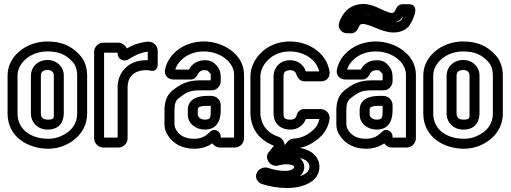

<svg xmlns="http://www.w3.org/2000/svg" viewBox="-20 -715 2561 963"><path d="M223 -19C135 -19 68 -65 68 -146V-336C68 -398 132 -457 217 -457C278 -457 311 -440 344 -405C359 -388 367 -366 367 -336V-146C367 -92 337 -55 287 -33C266 -23 245 -19 223 -19ZM223 31C251 31 280 25 307 13C369 -15 417 -70 417 -146V-336C417 -376 405 -412 380 -439C339 -484 290 -507 217 -507C112 -507 18 -434 18 -336V-146C18 -29 119 31 223 31ZM219 -414C166 -414 135 -376 135 -336V-146C135 -101 169 -65 219 -65C286 -65 300 -114 300 -148V-336C300 -380 265 -414 219 -414ZM219 -364C239 -364 250 -352 250 -336V-148C250 -122 252 -115 219 -115C195 -115 185 -127 185 -146V-336C185 -350 192 -364 219 -364Z M573 -501H499C473 -501 452 -480 452 -454V-22C452 4 473 25 499 25H573C599 25 620 4 620 -22V-279C620 -321 645 -363 713 -363C720 -363 732 -362 740 -360C765 -356 771 -380 771 -389V-460C771 -487 748 -508 720 -506C680 -502 646 -490 616 -472C609 -487 593 -501 573 -501ZM721 -413H713C617 -413 570 -345 570 -279V-25H502V-451H570V-446C570 -417 602 -403 624 -417C649 -433 681 -451 721 -456Z M1087 -308V-328C1087 -347 1084 -369 1062 -391C1048 -407 1029 -413 1008 -413C969 -413 941 -393 928 -366H859C873 -412 925 -457 1003 -457C1085 -457 1154 -403 1154 -341V-25H1087V-31C1087 -55 1056 -76 1034 -54C1016 -36 995 -19 954 -19C910 -19 882 -34 864 -63C855 -78 855 -86 855 -109V-163C855 -194 862 -212 876 -222C914 -251 929 -262 983 -262H1042C1067 -262 1087 -283 1087 -308ZM1084 25H1157C1183 25 1204 4 1204 -22V-341C1204 -441 1101 -507 1003 -507C899 -507 823 -442 808 -367C806 -357 806 -345 813 -335C823 -320 840 -316 852 -316H934C953 -316 964 -327 971 -340C977 -351 982 -363 1008 -363C1019 -363 1023 -360 1025 -357C1040 -340 1037 -350 1037 -328V-312H983C919 -312 886 -293 846 -262C816 -239 805 -202 805 -163V-109C805 -92 802 -65 822 -36C849 7 896 31 954 31C992 31 1022 20 1045 4C1053 16 1067 25 1084 25ZM1040 -234H1018C968 -234 922 -216 922 -164V-140C922 -94 964 -65 1007 -65C1081 -65 1087 -131 1087 -163V-187C1087 -213 1066 -234 1040 -234ZM1018 -184H1037V-163C1037 -127 1037 -115 1007 -115C984 -115 972 -130 972 -140V-164C972 -174 974 -184 1018 -184Z M1381 63C1379 63 1382 63 1381 63ZM1408 13C1406 -5 1395 -23 1377 -29C1337 -42 1306 -69 1294 -105C1289 -120 1286 -133 1286 -146V-332C1286 -386 1340 -457 1433 -457C1510 -457 1568 -412 1581 -357H1514C1504 -389 1474 -413 1436 -413C1378 -413 1352 -369 1352 -332V-146C1352 -99 1383 -65 1437 -65C1477 -65 1504 -90 1514 -118H1582C1577 -95 1568 -77 1544 -57C1516 -34 1488 -22 1455 -20C1440 -20 1429 -13 1421 -3ZM1484 78C1517 85 1532 101 1532 122C1532 141 1518 158 1484 169C1497 158 1506 141 1506 123C1506 105 1497 88 1484 78ZM1414 109C1450 109 1456 119 1456 123C1456 126 1448 142 1411 142C1377 142 1353 136 1324 127C1302 120 1279 132 1269 150C1254 177 1275 202 1294 208C1331 220 1374 228 1419 228C1499 228 1582 197 1582 122C1582 64 1532 34 1483 27C1516 21 1548 4 1576 -19C1610 -47 1628 -81 1633 -119C1636 -147 1613 -168 1588 -168H1506C1487 -168 1472 -155 1468 -137C1465 -125 1457 -115 1437 -115C1407 -115 1402 -123 1402 -146V-332C1402 -349 1408 -363 1436 -363C1453 -363 1464 -353 1467 -341C1471 -326 1484 -307 1508 -307H1587C1598 -307 1615 -309 1626 -324C1633 -334 1634 -345 1633 -355C1620 -446 1532 -507 1433 -507C1314 -507 1236 -416 1236 -332V-146C1236 -125 1241 -106 1246 -89C1263 -36 1307 -2 1354 16L1328 48C1309 71 1324 97 1337 107C1347 115 1363 120 1380 114C1393 111 1401 109 1414 109Z M1949 -308V-328C1949 -347 1946 -369 1924 -391C1910 -407 1891 -413 1870 -413C1831 -413 1803 -393 1790 -366H1721C1735 -412 1787 -457 1865 -457C1947 -457 2016 -403 2016 -341V-25H1949V-31C1949 -55 1918 -76 1896 -54C1878 -36 1857 -19 1816 -19C1772 -19 1744 -34 1726 -63C1717 -78 1717 -86 1717 -109V-163C1717 -194 1724 -212 1738 -222C1776 -251 1791 -262 1845 -262H1904C1929 -262 1949 -283 1949 -308ZM1946 25H2019C2045 25 2066 4 2066 -22V-341C2066 -441 1963 -507 1865 -507C1761 -507 1685 -442 1670 -367C1668 -357 1668 -345 1675 -335C1685 -320 1702 -316 1714 -316H1796C1815 -316 1826 -327 1833 -340C1839 -351 1844 -363 1870 -363C1881 -363 1885 -360 1887 -357C1902 -340 1899 -350 1899 -328V-312H1845C1781 -312 1748 -293 1708 -262C1678 -239 1667 -202 1667 -163V-109C1667 -92 1664 -65 1684 -36C1711 7 1758 31 1816 31C1854 31 1884 20 1907 4C1915 16 1929 25 1946 25ZM1902 -234H1880C1830 -234 1784 -216 1784 -164V-140C1784 -94 1826 -65 1869 -65C1943 -65 1949 -131 1949 -163V-187C1949 -213 1928 -234 1902 -234ZM1880 -184H1899V-163C1899 -127 1899 -115 1869 -115C1846 -115 1834 -130 1834 -140V-164C1834 -174 1836 -184 1880 -184ZM1962 -603C1985 -609 1998 -626 2006 -639C2001 -629 1996 -619 1995 -618C1988 -609 1979 -605 1962 -603ZM1782 -643C1777 -642 1770 -639 1767 -637C1771 -639 1776 -642 1782 -643ZM1837 -639C1824 -643 1813 -645 1802 -645C1811 -645 1823 -644 1837 -639ZM1943 -650C1939 -650 1918 -656 1889 -670C1858 -686 1829 -695 1803 -695C1729 -695 1694 -642 1681 -601C1672 -574 1693 -548 1721 -548H1740C1761 -548 1770 -561 1776 -572C1783 -586 1783 -595 1802 -595C1807 -595 1829 -590 1862 -576C1888 -565 1922 -552 1952 -552C1986 -552 2016 -563 2035 -589C2035 -589 2102 -694 2029 -694H2001C1984 -694 1973 -685 1967 -672C1960 -657 1957 -650 1943 -650Z M2308 -19C2220 -19 2153 -65 2153 -146V-336C2153 -398 2217 -457 2302 -457C2363 -457 2396 -440 2429 -405C2444 -388 2452 -366 2452 -336V-146C2452 -92 2422 -55 2372 -33C2351 -23 2330 -19 2308 -19ZM2308 31C2336 31 2365 25 2392 13C2454 -15 2502 -70 2502 -146V-336C2502 -376 2490 -412 2465 -439C2424 -484 2375 -507 2302 -507C2197 -507 2103 -434 2103 -336V-146C2103 -29 2204 31 2308 31ZM2304 -414C2251 -414 2220 -376 2220 -336V-146C2220 -101 2254 -65 2304 -65C2371 -65 2385 -114 2385 -148V-336C2385 -380 2350 -414 2304 -414ZM2304 -364C2324 -364 2335 -352 2335 -336V-148C2335 -122 2337 -115 2304 -115C2280 -115 2270 -127 2270 -146V-336C2270 -350 2277 -364 2304 -364Z"/></svg>

Font: DIN Rundschrift
Style: BreitKont
Weight: 400
Width: 7
Version: Version 1.027